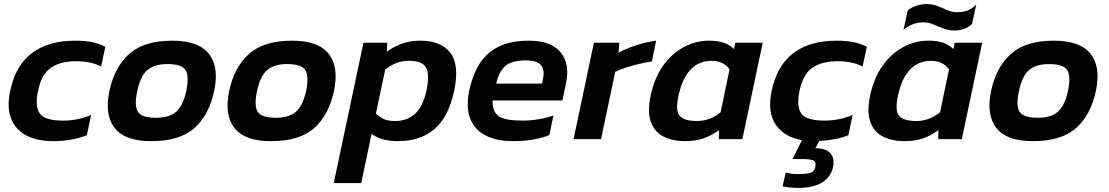

<svg xmlns="http://www.w3.org/2000/svg" viewBox="-20 -684 5452 944"><path d="M239 10Q163 10 109.5 -18Q56 -46 34.5 -101Q13 -156 30 -237Q56 -362 137 -423Q218 -484 348 -484Q398 -484 432.5 -477Q467 -470 498 -454L477 -357Q455 -369 423.5 -376Q392 -383 354 -383Q278 -383 231 -351.5Q184 -320 167 -237Q151 -161 175.5 -126Q200 -91 291 -91Q326 -91 361 -98Q396 -105 428 -119L407 -19Q333 10 239 10Z M722 10Q595 10 544 -54.5Q493 -119 518 -237Q543 -355 616 -419.5Q689 -484 827 -484Q956 -484 1007 -419.5Q1058 -355 1033 -237Q1008 -119 936 -54.5Q864 10 722 10ZM747 -105Q812 -105 846 -134.5Q880 -164 896 -237Q911 -310 892 -339.5Q873 -369 803 -369Q739 -369 704.5 -339.5Q670 -310 655 -237Q639 -164 658 -134.5Q677 -105 747 -105Z M1311 10Q1184 10 1133 -54.5Q1082 -119 1107 -237Q1132 -355 1205 -419.5Q1278 -484 1416 -484Q1545 -484 1596 -419.5Q1647 -355 1622 -237Q1597 -119 1525 -54.5Q1453 10 1311 10ZM1336 -105Q1401 -105 1435 -134.5Q1469 -164 1485 -237Q1500 -310 1481 -339.5Q1462 -369 1392 -369Q1328 -369 1293.5 -339.5Q1259 -310 1244 -237Q1228 -164 1247 -134.5Q1266 -105 1336 -105Z M1621 216 1767 -474H1884L1882 -430Q1918 -456 1958 -470Q1998 -484 2048 -484Q2147 -484 2193.5 -425Q2240 -366 2213 -238Q2186 -110 2117 -50Q2048 10 1935 10Q1855 10 1807 -26L1756 216ZM1922 -89Q1982 -89 2021 -125Q2060 -161 2077 -240Q2093 -316 2075.5 -350.5Q2058 -385 1989 -385Q1927 -385 1874 -342L1828 -125Q1845 -109 1866.5 -99Q1888 -89 1922 -89Z M2501 10Q2424 10 2369.5 -17Q2315 -44 2292.5 -99.5Q2270 -155 2287 -238Q2303 -314 2337 -369Q2371 -424 2430.5 -454Q2490 -484 2580 -484Q2690 -484 2736.5 -426.5Q2783 -369 2763 -276L2745 -190H2402Q2401 -133 2432.5 -112Q2464 -91 2551 -91Q2589 -91 2630 -98Q2671 -105 2701 -116L2681 -20Q2645 -5 2599 2.5Q2553 10 2501 10ZM2420 -273H2645L2650 -299Q2659 -340 2640 -363.5Q2621 -387 2564 -387Q2497 -387 2465 -360Q2433 -333 2420 -273Z M2800 0 2900 -474H3025L3021 -425Q3058 -445 3108.5 -461.5Q3159 -478 3206 -484L3185 -382Q3157 -378 3123.5 -370Q3090 -362 3058.5 -352Q3027 -342 3005 -331L2935 0Z M3349 10Q3288 10 3243.5 -12Q3199 -34 3180.5 -83.5Q3162 -133 3179 -214Q3197 -299 3239 -359Q3281 -419 3340 -451.5Q3399 -484 3466 -484Q3506 -484 3535 -475Q3564 -466 3589 -443L3595 -474H3730L3630 0H3514L3515 -44Q3478 -17 3438.5 -3.5Q3399 10 3349 10ZM3407 -89Q3470 -89 3523 -132L3567 -343Q3536 -385 3480 -385Q3353 -385 3316 -214Q3300 -141 3321.5 -115Q3343 -89 3407 -89Z M3902 240Q3885 240 3862 237.5Q3839 235 3828 232L3843 164Q3870 172 3902 172Q3946 172 3965.5 165.5Q3985 159 3989 135Q3994 109 3975 103.5Q3956 98 3921 98H3877L3923 5Q3836 -10 3794 -71Q3752 -132 3774 -237Q3800 -362 3881 -423Q3962 -484 4092 -484Q4142 -484 4176.5 -477Q4211 -470 4242 -454L4221 -357Q4199 -369 4167.5 -376Q4136 -383 4098 -383Q4022 -383 3975 -351.5Q3928 -320 3911 -237Q3895 -161 3919.5 -126Q3944 -91 4035 -91Q4070 -91 4105 -98Q4140 -105 4172 -119L4151 -19Q4118 -6 4083 0.5Q4048 7 4008 9L3989 45Q4042 45 4063 69.5Q4084 94 4076 136Q4066 185 4023 212.5Q3980 240 3902 240Z M4673 -534Q4644 -534 4618 -544Q4592 -554 4568.5 -564Q4545 -574 4520 -574Q4465 -574 4422 -537L4443 -633Q4460 -647 4485 -655.5Q4510 -664 4536 -664Q4567 -664 4591 -654Q4615 -644 4638 -634Q4661 -624 4689 -624Q4745 -624 4780 -662L4759 -566Q4747 -553 4724 -543.5Q4701 -534 4673 -534ZM4428 10Q4367 10 4322.5 -12Q4278 -34 4259.5 -83.5Q4241 -133 4258 -214Q4276 -299 4318 -359Q4360 -419 4419 -451.5Q4478 -484 4545 -484Q4585 -484 4614 -475Q4643 -466 4668 -443L4674 -474H4809L4709 0H4593L4594 -44Q4557 -17 4517.5 -3.5Q4478 10 4428 10ZM4486 -89Q4549 -89 4602 -132L4646 -343Q4615 -385 4559 -385Q4432 -385 4395 -214Q4379 -141 4400.5 -115Q4422 -89 4486 -89Z M5057 10Q4930 10 4879 -54.5Q4828 -119 4853 -237Q4878 -355 4951 -419.5Q5024 -484 5162 -484Q5291 -484 5342 -419.5Q5393 -355 5368 -237Q5343 -119 5271 -54.5Q5199 10 5057 10ZM5082 -105Q5147 -105 5181 -134.5Q5215 -164 5231 -237Q5246 -310 5227 -339.5Q5208 -369 5138 -369Q5074 -369 5039.5 -339.5Q5005 -310 4990 -237Q4974 -164 4993 -134.5Q5012 -105 5082 -105Z"/></svg>

Font: Kanit Medium
Style: Italic
Weight: 500
Italic angle: -12°
Designer: Katatrad Team
Foundry: CadsonDemak
Version: Version 2.000; ttfautohint (v1.8.3)